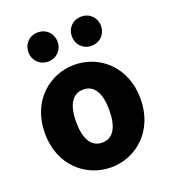

<svg xmlns="http://www.w3.org/2000/svg" viewBox="-149 -927 934 1051"><g transform="rotate(-20 318.5 -402.0)"><path d="M319 14C463 14 597 -96 597 -285C597 -473 463 -583 319 -583C174 -583 40 -473 40 -285C40 -96 174 14 319 14ZM319 -130C252 -130 222 -190 222 -285C222 -379 252 -439 319 -439C385 -439 415 -379 415 -285C415 -190 385 -130 319 -130ZM192 -648C242 -648 277 -686 277 -733C277 -781 242 -818 192 -818C142 -818 107 -781 107 -733C107 -686 142 -648 192 -648ZM445 -648C495 -648 530 -686 530 -733C530 -781 495 -818 445 -818C395 -818 360 -781 360 -733C360 -686 395 -648 445 -648Z"/></g></svg>

Font: Noto Sans KR Black
Style: Regular
Weight: 900
Designer: Ryoko NISHIZUKA 西塚涼子 (kana, bopomofo & ideographs); Paul D. Hunt (Latin, Greek & Cyrillic); Sandoll Communications 산돌커뮤니
Foundry: Adobe
Version: Version 2.004;hotconv 1.0.118;makeotfexe 2.5.65603